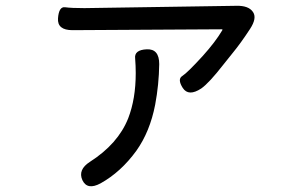

<svg xmlns="http://www.w3.org/2000/svg" viewBox="-20 -570 1040 662"><path d="M327 62Q281 87 264 51Q248 15 290 -12Q387 -74 422 -162Q448 -229 448 -318Q448 -343 446 -368Q442 -398 486 -400Q529 -402 529 -349Q528 -278 515 -209Q497 -116 450 -50Q397 23 327 62ZM674 -265Q630 -236 610 -267Q591 -297 608.5 -308Q626 -319 679 -377Q723 -426 746 -465Q749 -469 744 -469L230 -466Q177 -466 180 -507Q183 -548 204.5 -545Q226 -542 271 -542L795 -550Q837 -551 852 -529Q867 -508 842 -470Q810 -421 782 -387Q766 -367 750 -347Q701 -284 674 -265Z"/></svg>

Font: Resource Han Rounded KR
Style: Regular
Weight: 400
Designer: Cyano Hao (round all glyphs); Ryoko NISHIZUKA 西塚涼子 (kana, bopomofo & ideographs); Paul D. Hunt (Latin, Greek & Cyrillic)
Foundry: Cyano Hao
Version: 0.990